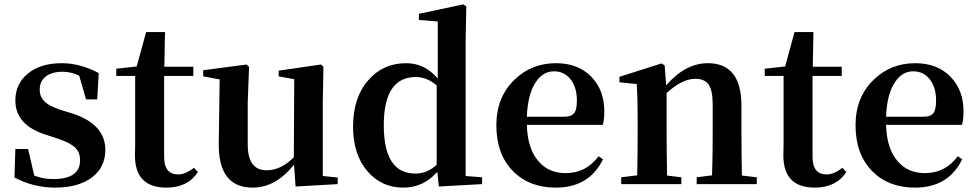

<svg xmlns="http://www.w3.org/2000/svg" viewBox="-20 -839 4451 875"><path d="M312 -321Q460 -272 460 -156Q460 -78 401 -32Q339 16 231 16Q133 16 46 -30L50 -160H108L136 -39Q174 -23 223 -23Q345 -23 345 -109Q345 -143 324 -165Q301 -188 244 -207L189 -225Q50 -269 50 -381Q50 -456 105 -502Q162 -551 262 -551Q345 -551 430 -506L423 -386H372L341 -494Q305 -512 265 -512Q216 -512 188 -490Q161 -468 161 -431Q161 -398 182 -378Q204 -355 260 -337Z M882 -55Q836 16 738 16Q595 16 595 -131Q595 -146 596 -178V-493H510V-526L603 -536L646 -693H732L729 -535H861V-493H728V-123Q728 -44 793 -44Q824 -44 864 -74Z M1519 -30V0L1327 11L1320 -89Q1237 16 1131 16Q974 16 977 -187L981 -477L906 -491V-519L1104 -545L1115 -534L1109 -374V-180Q1109 -63 1195 -63Q1260 -63 1319 -122L1321 -478L1250 -491V-517L1443 -545L1454 -534L1451 -374V-37Z M1970 -450Q1925 -488 1875 -488Q1729 -488 1729 -268Q1729 -48 1873 -48Q1927 -48 1970 -88ZM2177 -31V0L1980 11L1973 -56Q1910 16 1818 16Q1718 16 1654 -59Q1589 -135 1589 -262Q1589 -395 1659 -474Q1726 -551 1831 -551Q1916 -551 1975 -481V-741L1889 -748V-776L2091 -819L2105 -810L2102 -652V-37Z M2552 -307Q2585 -307 2598 -325Q2609 -341 2609 -381Q2609 -441 2580 -478Q2551 -514 2505 -514Q2454 -514 2422 -465Q2385 -411 2381 -307ZM2381 -270Q2384 -160 2435 -103Q2481 -50 2558 -50Q2651 -50 2708 -127L2728 -113Q2665 16 2513 16Q2392 16 2319 -58Q2242 -135 2242 -268Q2242 -397 2326 -477Q2403 -551 2514 -551Q2615 -551 2675 -489Q2734 -428 2734 -332Q2734 -294 2727 -270Z M3429 -31V0H3155V-31L3225 -40Q3228 -124 3228 -235V-363Q3228 -427 3209 -454Q3190 -480 3149 -480Q3089 -480 3018 -415V-235Q3018 -153 3020 -39L3085 -31V0H2811V-31L2884 -40Q2886 -154 2886 -235V-307Q2886 -392 2882 -456L2803 -464V-489L2995 -550L3009 -541L3016 -450Q3103 -551 3206 -551Q3359 -551 3359 -357V-235Q3359 -153 3361 -39Z M3837 -55Q3791 16 3693 16Q3550 16 3550 -131Q3550 -146 3551 -178V-493H3465V-526L3558 -536L3601 -693H3687L3684 -535H3816V-493H3683V-123Q3683 -44 3748 -44Q3779 -44 3819 -74Z M4189 -307Q4222 -307 4235 -325Q4246 -341 4246 -381Q4246 -441 4217 -478Q4188 -514 4142 -514Q4091 -514 4059 -465Q4022 -411 4018 -307ZM4018 -270Q4021 -160 4072 -103Q4118 -50 4195 -50Q4288 -50 4345 -127L4365 -113Q4302 16 4150 16Q4029 16 3956 -58Q3879 -135 3879 -268Q3879 -397 3963 -477Q4040 -551 4151 -551Q4252 -551 4312 -489Q4371 -428 4371 -332Q4371 -294 4364 -270Z"/></svg>

Font: Source Han Serif SC
Style: Bold
Weight: 700
Designer: Ryoko NISHIZUKA  (kana & ideographs); Frank Grießhammer (Latin, Greek & Cyrillic); Wenlong ZHANG  (bopomofo); Sandoll Co
Foundry: Adobe Systems Incorporated
Version: Version 1.001 October 20, 2017